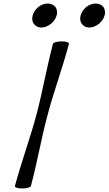

<svg xmlns="http://www.w3.org/2000/svg" viewBox="-20 -1047 611 1081"><path d="M299 -960C304 -978 301 -995 292 -1008C282 -1020 267 -1027 249 -1027C231 -1027 212 -1020 196 -1008C180 -995 169 -978 164 -960C159 -942 161 -925 171 -912C180 -900 195 -892 213 -892C231 -892 250 -900 266 -912C282 -925 294 -942 299 -960ZM569 -960C574 -978 571 -995 562 -1008C552 -1020 537 -1027 519 -1027C501 -1027 482 -1020 466 -1008C450 -995 439 -978 434 -960C429 -942 431 -925 441 -912C450 -900 465 -892 483 -892C501 -892 520 -900 536 -912C552 -925 564 -942 569 -960ZM278 -800C243 -667 220 -533 185 -400C149 -267 100 -133 64 0C62 8 80 14 105 14C130 14 152 8 154 0C190 -133 212 -267 248 -400C283 -533 333 -667 368 -800C370 -808 352 -814 327 -814C302 -814 280 -808 278 -800Z"/></svg>

Font: Nupuram Condensed Oblique
Style: Regular
Weight: 400
Width: 3
Designer: Santhosh Thottingal (santhosh.thottingal@gmail.com)
Foundry: SMC
Version: Version 1.000